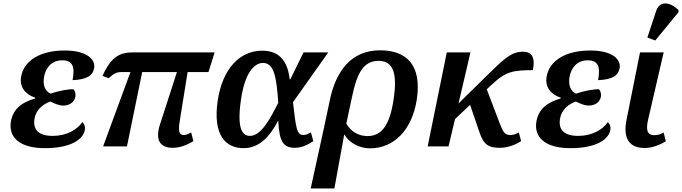

<svg xmlns="http://www.w3.org/2000/svg" viewBox="-20 -835 3890 1095"><path d="M236 10C389 10 456 -43 464 -95C467 -114 460 -131 449 -138C420 -95 359 -60 281 -60C201 -60 166 -94 177 -159C185 -207 222 -240 267 -256C290 -245 316 -233 339 -233C375 -232 405 -252 410 -284C412 -298 410 -314 399 -326C369 -327 315 -317 268 -301C238 -315 223 -348 231 -396C240 -447 273 -491 335 -491C393 -491 409 -456 394 -378C479 -381 510 -406 517 -447C525 -496 476 -547 349 -547C207 -547 115 -488 100 -396C91 -339 124 -296 181 -278L180 -273C116 -255 55 -221 42 -141C28 -55 88 10 236 10Z M568 0H704L791 -424H989L893 -127C864 -40 890 8 964 8C1000 8 1038 -3 1083 -30L1070 -80C1050 -68 1038 -65 1028 -65C1005 -65 995 -81 1004 -138L1050 -424H1169L1204 -536H734C654 -536 609 -500 564 -402L600 -389C630 -417 646 -424 672 -424H724Z M1369 10C1459 10 1519 -56 1565 -145H1567C1573 -27 1595 8 1663 8C1705 8 1742 -14 1767 -30L1753 -80C1735 -70 1723 -65 1711 -65C1672 -65 1668 -104 1651 -252L1852 -536H1711L1636 -383H1632C1619 -505 1556 -546 1476 -546C1353 -546 1249 -451 1221 -257C1194 -65 1266 10 1369 10ZM1406 -60C1360 -60 1331 -104 1354 -265C1375 -414 1427 -476 1480 -476C1542 -476 1557 -399 1567 -249C1522 -160 1470 -60 1406 -60Z M1860 -259 1830 -117 1752 240H1887L1943 -67H1945C1974 -17 2034 11 2090 11C2225 11 2332 -92 2358 -274C2384 -461 2302 -548 2148 -548C1983 -548 1895 -431 1860 -259ZM2076 -59C2029 -59 1984 -80 1955 -130L1988 -284C2014 -409 2049 -488 2139 -488C2226 -488 2245 -411 2226 -276C2203 -111 2151 -59 2076 -59Z M2419 0H2538L2575 -156L2661 -237L2713 -85C2738 -7 2768 8 2832 8C2878 8 2924 -12 2952 -30L2939 -80C2921 -70 2908 -65 2890 -65C2859 -65 2849 -83 2832 -126L2756 -326L2782 -350C2866 -430 2908 -434 3019 -435C3033 -505 3016 -540 2961 -540C2897 -540 2855 -500 2763 -410L2595 -245L2663 -536H2528Z M3233 10C3386 10 3453 -43 3461 -95C3464 -114 3457 -131 3446 -138C3417 -95 3356 -60 3278 -60C3198 -60 3163 -94 3174 -159C3182 -207 3219 -240 3264 -256C3287 -245 3313 -233 3336 -233C3372 -232 3402 -252 3407 -284C3409 -298 3407 -314 3396 -326C3366 -327 3312 -317 3265 -301C3235 -315 3220 -348 3228 -396C3237 -447 3270 -491 3332 -491C3390 -491 3406 -456 3391 -378C3476 -381 3507 -406 3514 -447C3522 -496 3473 -547 3346 -547C3204 -547 3112 -488 3097 -396C3088 -339 3121 -296 3178 -278L3177 -273C3113 -255 3052 -221 3039 -141C3025 -55 3085 10 3233 10Z M3717 -604 3849 -765 3850 -777C3810 -819 3745 -837 3723 -775L3672 -621ZM3658 9C3704 9 3751 -13 3777 -29L3765 -79C3748 -70 3733 -64 3711 -64C3669 -64 3663 -97 3677 -156L3765 -536H3630L3553 -151C3532 -42 3570 9 3658 9Z"/></svg>

Font: Noto Serif SemiBold
Style: Italic
Weight: 600
Italic angle: -12°
Designer: Monotype Design Team
Foundry: Monotype Imaging Inc.
Version: Version 2.014